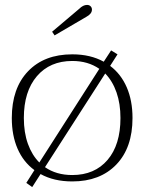

<svg xmlns="http://www.w3.org/2000/svg" viewBox="-20 -728 588 781"><path d="M202 -584 192 -599 302 -692Q318 -708 334 -708Q343 -708 348.5 -702.5Q354 -697 354 -689Q354 -672 332 -660ZM519 -248Q519 -127 453 -58.5Q387 10 274 10Q199 10 145 -20L111 33L87 16L120 -36Q75 -69 51.5 -123Q28 -177 28 -248Q28 -369 94 -438Q160 -507 274 -507Q348 -507 402 -477L432 -523L458 -507L428 -460Q472 -427 495.5 -373Q519 -319 519 -248ZM140 -67 384 -448Q338 -480 274 -480Q183 -480 130 -418Q77 -356 77 -248Q77 -189 93.5 -143Q110 -97 140 -67ZM470 -248Q470 -306 454 -352Q438 -398 408 -429L163 -48Q209 -16 274 -16Q365 -16 417.5 -77.5Q470 -139 470 -248Z"/></svg>

Font: Trirong ExtraLight
Style: Regular
Weight: 275
Designer: Katatrad Team
Foundry: CadsonDemak
Version: Version 1.001